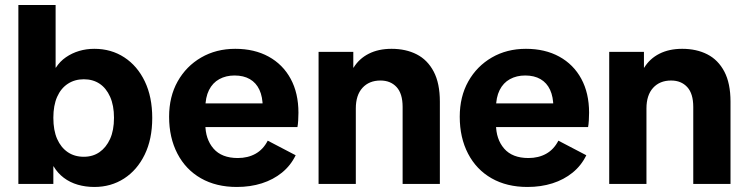

<svg xmlns="http://www.w3.org/2000/svg" viewBox="-20 -731 2970 763"><path d="M313 -108Q349 -108 375.5 -126.5Q402 -145 417.5 -179Q433 -213 433 -263Q433 -312 417.5 -346.5Q402 -381 375.5 -398.5Q349 -416 313 -416Q277 -416 249.5 -398Q222 -380 207 -346Q192 -312 192 -263Q192 -213 207 -179Q222 -145 249 -126.5Q276 -108 313 -108ZM53 0V-711H201V-462H202Q218 -487 242 -503.5Q266 -520 294.5 -528.5Q323 -537 355 -537Q422 -537 474 -503Q526 -469 555.5 -407.5Q585 -346 585 -262Q585 -178 555 -116.5Q525 -55 473 -21.5Q421 12 355 12Q320 12 289 3Q258 -6 233.5 -24.5Q209 -43 193 -70H192V0Z M921 12Q839 12 778.5 -22.5Q718 -57 685 -120.5Q652 -184 652 -267Q652 -347 686 -407.5Q720 -468 779.5 -502.5Q839 -537 915 -537Q991 -537 1047.5 -506Q1104 -475 1135 -418Q1166 -361 1166 -283Q1166 -269 1165 -252.5Q1164 -236 1162 -226H722V-320H1067L1024 -305Q1024 -346 1011 -374Q998 -402 973 -416.5Q948 -431 912 -431Q878 -431 851.5 -416.5Q825 -402 810.5 -373Q796 -344 796 -301V-238Q796 -178 828.5 -140.5Q861 -103 925 -103Q965 -103 995.5 -120Q1026 -137 1044 -172L1155 -114Q1135 -73 1100.5 -45Q1066 -17 1020.5 -2.5Q975 12 921 12Z M1580 0V-306Q1580 -359 1556 -385Q1532 -411 1492 -411Q1447 -411 1420.5 -382Q1394 -353 1394 -300V0H1246V-525H1384V-462H1385Q1407 -498 1445.5 -517.5Q1484 -537 1536 -537Q1593 -537 1636 -515Q1679 -493 1703.5 -446.5Q1728 -400 1728 -327V0Z M2076 12Q1994 12 1933.5 -22.5Q1873 -57 1840 -120.5Q1807 -184 1807 -267Q1807 -347 1841 -407.5Q1875 -468 1934.5 -502.5Q1994 -537 2070 -537Q2146 -537 2202.5 -506Q2259 -475 2290 -418Q2321 -361 2321 -283Q2321 -269 2320 -252.5Q2319 -236 2317 -226H1877V-320H2222L2179 -305Q2179 -346 2166 -374Q2153 -402 2128 -416.5Q2103 -431 2067 -431Q2033 -431 2006.5 -416.5Q1980 -402 1965.5 -373Q1951 -344 1951 -301V-238Q1951 -178 1983.5 -140.5Q2016 -103 2080 -103Q2120 -103 2150.5 -120Q2181 -137 2199 -172L2310 -114Q2290 -73 2255.5 -45Q2221 -17 2175.5 -2.5Q2130 12 2076 12Z M2735 0V-306Q2735 -359 2711 -385Q2687 -411 2647 -411Q2602 -411 2575.5 -382Q2549 -353 2549 -300V0H2401V-525H2539V-462H2540Q2562 -498 2600.5 -517.5Q2639 -537 2691 -537Q2748 -537 2791 -515Q2834 -493 2858.5 -446.5Q2883 -400 2883 -327V0Z"/></svg>

Font: TikTok Sans 24pt
Style: Bold
Weight: 700
Version: Version 4.000